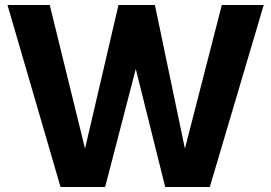

<svg xmlns="http://www.w3.org/2000/svg" viewBox="-20 -745 1081 765"><path d="M863.8 -725.1H1030.8L815.9 0H638.2L521 -470.2L398.9 0H221.2L9.8 -725.1H178.2L318.8 -152.8L452.1 -725.1H597.2L716.8 -152.8Z"/></svg>

Font: Stilu SemiBold
Style: Regular
Weight: 600
Designer: Genilson Lima Santos
Foundry: Genilson Lima Santos
Version: Version 1.200;PS 001.200;hotconv 1.0.88;makeotf.lib2.5.64775